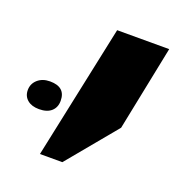

<svg xmlns="http://www.w3.org/2000/svg" viewBox="-154 -703 531 574"><g transform="rotate(20 111.5 -416.5)"><path d="M33.7 -203.1 124 -629.9H289.6L234.9 -359.9L105 -203.1ZM-15.1 -328.1Q-38.6 -328.1 -52.2 -339.6Q-65.9 -351.1 -65.9 -370.6Q-65.9 -390.6 -50.8 -404.1Q-35.6 -417.5 -11.7 -417.5Q37.6 -417.5 37.6 -373.5Q37.6 -352.5 23.9 -340.3Q10.3 -328.1 -15.1 -328.1Z"/></g></svg>

Font: Open Sans Condensed ExtraBold
Style: Italic
Weight: 800
Width: 3
Italic angle: -12°
Designer: Monotype Design Team
Foundry: Monotype Imaging Inc.
Version: Version 3.003; ttfautohint (v1.8.4)